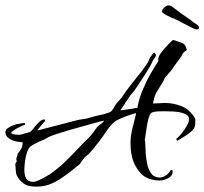

<svg xmlns="http://www.w3.org/2000/svg" viewBox="-32 -662 764 718"><path d="M105 36Q99 36 93 35.5Q87 35 80 34Q62 31 47.5 17Q33 3 28 -14Q27 -20 27 -26Q27 -32 26 -39L25 -47Q27 -55 31 -59Q29 -62 29 -66Q29 -71 31.5 -76.5Q34 -82 34 -87Q42 -96 47.5 -106Q53 -116 52 -128L55 -130Q44 -130 29 -133Q14 -136 2 -144Q-10 -152 -12 -166Q-12 -176 -2.5 -183Q7 -190 20 -194.5Q33 -199 40 -199Q49 -202 61 -202L62 -196H61Q51 -192 37 -185Q23 -178 15 -171Q7 -165 11 -163Q16 -158 40 -158L47 -159L79 -168Q84 -170 91.5 -179.5Q99 -189 102 -193Q109 -201 117.5 -208.5Q126 -216 136 -215Q136 -213 136.5 -210.5Q137 -208 134 -207Q130 -202 120.5 -191Q111 -180 108 -174L254 -212Q266 -215 279 -216.5Q292 -218 304 -222Q323 -228 341.5 -231.5Q360 -235 378 -242Q386 -245 393.5 -259Q401 -273 408 -280Q420 -292 429.5 -306.5Q439 -321 449 -334Q458 -346 469 -359.5Q480 -373 490 -386Q494 -390 502 -401Q510 -412 517.5 -423.5Q525 -435 526 -440L527 -442Q527 -445 529 -447L544 -466Q551 -460 551 -455Q551 -451 545 -443Q541 -439 538 -432Q535 -425 532 -419Q525 -407 518 -395.5Q511 -384 503 -372Q492 -356 481 -338.5Q470 -321 456 -306Q455 -305 454 -303Q453 -301 451 -299Q450 -297 443.5 -287.5Q437 -278 430 -267Q423 -256 418 -249Q450 -253 482 -259Q487 -290 500.5 -323Q514 -356 530.5 -385Q547 -414 559 -432Q560 -433 560 -436V-442Q560 -451 571 -465.5Q582 -480 595 -493.5Q608 -507 615 -513Q623 -510 640.5 -504.5Q658 -499 661 -491L667 -475Q662 -471 658 -468.5Q654 -466 651 -461L647 -453L641 -444L630 -429Q616 -411 614 -406Q613 -404 604 -393.5Q595 -383 587.5 -374.5Q580 -366 583 -369L584 -370Q580 -359 573.5 -349.5Q567 -340 561 -329Q555 -321 550.5 -311.5Q546 -302 543 -288L540 -275Q551 -275 562 -276Q573 -277 584 -277Q616 -277 646.5 -265Q677 -253 695 -223Q699 -218 698.5 -211Q698 -204 698 -198Q698 -184 685 -172Q672 -160 656 -150.5Q640 -141 630 -135V-138H628V-144Q637 -150 648 -164Q659 -178 667 -192.5Q675 -207 675 -216Q675 -231 656.5 -237.5Q638 -244 616 -245Q594 -246 583 -246Q574 -246 560 -245.5Q546 -245 538 -242Q530 -240 524.5 -222.5Q519 -205 516.5 -185Q514 -165 512 -155Q511 -145 509 -140Q510 -137 510.5 -134Q511 -131 511 -128Q512 -118 512 -107.5Q512 -97 513 -86Q514 -72 518 -51Q522 -30 532.5 -14.5Q543 1 564 2Q577 2 589 -6.5Q601 -15 605 -24Q607 -27 609.5 -26.5Q612 -26 613 -24Q613 -23 613.5 -22.5Q614 -22 614 -21Q614 -20 613.5 -17.5Q613 -15 612 -12Q609 -1 593.5 6Q578 13 567 13Q518 13 493 -15.5Q468 -44 461 -79Q458 -92 457 -104Q456 -116 456 -126Q456 -140 457.5 -151.5Q459 -163 461 -173Q465 -191 469.5 -207Q474 -223 477 -239Q471 -238 454.5 -232.5Q438 -227 421.5 -220Q405 -213 397 -207Q380 -193 367 -173Q354 -153 340 -135Q337 -131 331 -123.5Q325 -116 319 -108Q312 -100 306 -93Q300 -86 296 -83Q294 -81 291 -79Q288 -77 286 -75Q280 -68 275.5 -61.5Q271 -55 266 -48L257 -41Q246 -32 235 -23Q224 -14 212 -6Q187 13 161 24.5Q135 36 105 36ZM94 18Q100 18 112 12.5Q124 7 136.5 0Q149 -7 154 -10Q187 -33 215 -60.5Q243 -88 269 -116Q280 -128 292 -139Q304 -150 314 -163Q318 -168 322 -174Q326 -180 330 -185Q332 -187 334 -189Q336 -191 338 -193L347 -200Q354 -205 358 -211Q350 -210 329 -204Q308 -198 280.5 -190.5Q253 -183 225.5 -175Q198 -167 177 -160Q156 -153 149 -149Q135 -140 116 -133Q107 -129 98.5 -124.5Q90 -120 84 -116Q75 -110 69.5 -94Q64 -78 61.5 -59Q59 -40 59 -26Q59 -7 66 5.5Q73 18 94 18ZM704 -552Q698 -552 686.5 -558Q675 -564 663 -570Q652 -576 638.5 -583Q625 -590 623 -590Q619 -594 613 -594L607 -597Q588 -606 581 -610.5Q574 -615 574 -619Q574 -626 582.5 -634Q591 -642 598 -642Q607 -642 617 -633Q627 -625 646.5 -611Q666 -597 681 -587Q687 -582 691.5 -578.5Q696 -575 700 -573Q712 -566 712 -559Q712 -552 704 -552Z"/></svg>

Font: Qwitcher Grypen
Style: Bold
Weight: 700
Designer: Robert E. Leuschke
Foundry: Robert E. Leuschke
Version: Version 1.100; ttfautohint (v1.8.3)